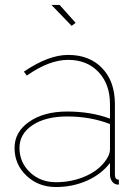

<svg xmlns="http://www.w3.org/2000/svg" viewBox="-20 -750 564 780"><path d="M189 -730H222.2L287.1 -657.2L271 -645ZM39.1 -148.9Q39.1 -214.4 98.9 -255.6Q158.7 -296.9 252.9 -296.9Q349.1 -296.9 426.8 -268.1V-327.1Q426.8 -408.2 380.1 -457.5Q333.5 -506.8 256.8 -506.8Q179.7 -506.8 88.9 -442.9L77.1 -459Q176.8 -526.9 256.8 -526.9Q343.8 -526.9 395.3 -472.9Q446.8 -418.9 446.8 -327.1V-40Q446.8 -20 462.9 -20V0Q452.1 0 449.2 -2Q439.5 -5.4 433.1 -16.4Q426.8 -27.3 426.8 -40V-87.9Q391.1 -41.5 333 -15.9Q274.9 9.8 207 9.8Q136.2 9.8 87.6 -36.1Q39.1 -82 39.1 -148.9ZM412.1 -102.1Q426.8 -123.5 426.8 -143.1V-246.1Q347.2 -276.9 252.9 -276.9Q165.5 -276.9 112.3 -241.7Q59.1 -206.5 59.1 -148.9Q59.1 -90.3 101.8 -50Q144.5 -9.8 207 -9.8Q273.4 -9.8 329.1 -34.9Q384.8 -60.1 412.1 -102.1Z"/></svg>

Font: Rawline Thin
Style: Regular
Weight: 250
Designer: Matt McInerney, Pablo Impallari, Rodrigo Fuenzalida
Foundry: Matt McInerney, Pablo Impallari, Rodrigo Fuenzalida
Version: Version 4.020;PS 004.020;hotconv 1.0.88;makeotf.lib2.5.64775